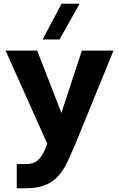

<svg xmlns="http://www.w3.org/2000/svg" viewBox="-20 -772 640 1032"><path d="M70 110H120Q158 110 181.5 91Q205 72 221 33L234 0L10 -500H180L310 -165L420 -500H590L386 0L350 82Q313 167 259.5 203.5Q206 240 120 240H70ZM311 -752H408L300 -560H209Z"/></svg>

Font: Goli Bold
Style: Regular
Weight: 700
Designer: jaikishan Patel
Foundry: MagicType
Version: Version 1.000